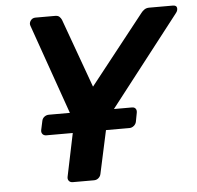

<svg xmlns="http://www.w3.org/2000/svg" viewBox="-51 -752 824 804"><g transform="rotate(-5 361.0 -350.0)"><path d="M130 -205Q119 -205 113.5 -212Q108 -219 110 -229L118 -266Q120 -277 128.5 -283.5Q137 -290 148 -290H497Q507 -290 512 -283.5Q517 -277 515 -266L508 -229Q506 -219 497.5 -212Q489 -205 479 -205ZM223 0Q212 0 206.5 -7Q201 -14 203 -24L250 -250L103 -668Q99 -679 106.5 -689.5Q114 -700 127 -700H210Q222 -700 228 -694Q234 -688 237 -681L342 -391L571 -681Q576 -688 584.5 -694Q593 -700 605 -700H704Q720 -700 721.5 -689Q723 -678 715 -668L390 -250L341 -24Q339 -14 331 -7Q323 0 312 0Z"/></g></svg>

Font: Rubik Light Medium
Style: Italic
Weight: 500
Italic angle: -12°
Version: Version 2.104